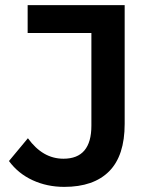

<svg xmlns="http://www.w3.org/2000/svg" viewBox="-20 -720 594 750"><path d="M231 10Q164 10 107.5 -16Q51 -42 15 -91L89 -180Q118 -140 152.5 -120Q187 -100 228 -100Q337 -100 337 -229V-591H88V-700H467V-236Q467 -112 406.5 -51Q346 10 231 10Z"/></svg>

Font: MOST Montserrat SemiBold
Style: Regular
Weight: 600
Designer: Julieta Ulanovsky
Foundry: Julieta Ulanovsky
Version: Version 8.000;March 11, 2024;FontCreator 15.0.0.2926 64-bit